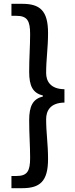

<svg xmlns="http://www.w3.org/2000/svg" viewBox="-20 -816 395 1007"><path d="M40 171H96C189 171 232 136 232 18C232 -63 222 -117 222 -191C222 -234 243 -277 318 -278V-348C243 -349 222 -392 222 -433C222 -508 232 -562 232 -643C232 -761 189 -796 96 -796H40V-733H66C123 -733 138 -707 138 -637C138 -572 133 -514 133 -440C133 -363 153 -328 205 -315V-310C153 -297 133 -261 133 -185C133 -111 138 -53 138 12C138 82 123 107 66 107H40Z"/></svg>

Font: Noto Sans Japanese Medium
Style: Regular
Weight: 500
Designer: Ryoko NISHIZUKA (kana & ideographs); Paul D. Hunt (Latin, Greek & Cyrillic); Wenlong ZHANG (bopomofo); Sandoll Communica
Foundry: Adobe Systems Incorporated
Version: Version 1.000;PS 1;hotconv 1.0.78;makeotf.lib2.5.61930